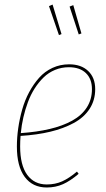

<svg xmlns="http://www.w3.org/2000/svg" viewBox="-20 -809 463 838"><path d="M248.5 -660.2 237.3 -655.8 193.8 -782.2 209.5 -789.1ZM335.4 -663.1 323.7 -658.7 283.7 -780.3 299.8 -786.6ZM395.5 -419.9Q395.5 -371.6 371.1 -334Q346.7 -296.4 302 -272.2Q257.3 -248 199.5 -234.1Q141.6 -220.2 69.8 -215.8Q67.9 -194.8 67.9 -169.9Q67.9 -88.4 98.6 -46.1Q129.4 -3.9 184.1 -3.9Q221.2 -3.9 251.5 -17.6Q281.7 -31.2 315.9 -60.1L323.2 -50.3Q287.1 -19.5 254.9 -5.1Q222.7 9.3 184.1 9.3Q122.1 9.3 87.9 -36.9Q53.7 -83 53.7 -169.4Q53.7 -209 59.6 -249.8Q65.4 -290.5 76.9 -331.1Q88.4 -371.6 107.4 -407Q126.5 -442.4 150.9 -469.7Q175.3 -497.1 209 -512.7Q242.7 -528.3 281.7 -528.3Q334 -528.3 364.7 -499.3Q395.5 -470.2 395.5 -419.9ZM280.8 -515.6Q248.5 -515.6 220.2 -503.9Q191.9 -492.2 170.4 -471.2Q148.9 -450.2 131.3 -422.9Q113.8 -395.5 101.8 -363Q89.8 -330.6 82 -296.9Q74.2 -263.2 70.8 -228Q141.1 -232.9 197 -246.1Q252.9 -259.3 294.7 -282.2Q336.4 -305.2 358.9 -340.1Q381.3 -375 381.3 -419.9Q381.3 -464.8 354.7 -490.2Q328.1 -515.6 280.8 -515.6Z"/></svg>

Font: Fira Sans Compressed Hair
Style: Italic
Weight: 100
Width: 3
Italic angle: -8°
Designer: Carrois Corporate & Edenspiekermann AG
Foundry: Carrois Corporate GbR & Edenspiekermann AG
Version: Version 4.203;PS 004.203;hotconv 1.0.88;makeotf.lib2.5.64775